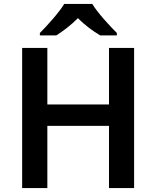

<svg xmlns="http://www.w3.org/2000/svg" viewBox="-20 -958 796 978"><path d="M307.1 -938C281.2 -894.5 219.2 -826.2 183.1 -790V-777.8H267.1C302.7 -800.8 342.3 -830.1 377 -865.7C411.6 -830.1 453.6 -799.3 490.2 -777.8H575.2V-790C539.1 -826.2 475.1 -894.5 450.2 -938ZM663.1 -713.9H535.2V-425.8H221.2V-713.9H92.8V0H221.2V-316.9H535.2V0H663.1Z"/></svg>

Font: Noto Reveo Sans
Style: Regular
Weight: 600
Designer: Monotype Design Team
Foundry: Monotype Imaging Inc.
Version: Version 2.007